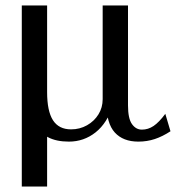

<svg xmlns="http://www.w3.org/2000/svg" viewBox="-20 -510 676 705"><path d="M60 175V-490H153V-172Q153 -102 174.5 -68.5Q196 -35 241 -35Q273 -35 299.5 -50Q326 -65 341.5 -90Q357 -115 357 -146V-490H450V-123Q450 -75 464.5 -54.5Q479 -34 501 -34Q524 -34 544 -47.5Q564 -61 587 -92L606 -28Q577 -9 548.5 0.5Q520 10 488 10Q432 10 401.5 -23.5Q371 -57 371 -130L396 -126Q374 -58 331 -24Q288 10 233 10Q187 10 156.5 -6Q126 -22 110 -55L153 -75V175Z"/></svg>

Font: Sutasoma
Style: Regular
Weight: 400
Designer: Izhar Fathurrohim, Akbar Rohmanto, Arusyal Khofiqoini
Foundry: Kiwari Kolektiv
Version: Version 1.102